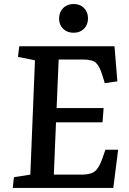

<svg xmlns="http://www.w3.org/2000/svg" viewBox="-20 -929 638 949"><path d="M272 -836.9Q272 -868.7 292 -888.9Q312 -909.2 344.2 -909.2Q375.5 -909.2 395.3 -889.4Q415 -869.6 415 -837.9Q415 -807.1 395.3 -787.1Q375.5 -767.1 344.2 -767.1Q312 -767.1 292 -786.6Q272 -806.2 272 -836.9ZM152.8 -630.9 68.8 -647.9 75.2 -700.2H545.9L560.1 -526.9L498 -518.1L486.8 -554.2Q472.7 -601.6 454.6 -618.2Q436.5 -634.8 391.1 -634.8H270L259.8 -395H492.2L486.8 -324.2H256.8L246.1 -65.9H383.8Q428.7 -65.9 449.5 -82.8Q470.2 -99.6 486.8 -147.9L501 -189H564L540 0H43L48.8 -53.2L129.9 -65.9Z"/></svg>

Font: Literata Book SemiBold
Style: Italic
Weight: 600
Italic angle: -3°
Designer: Latin by Veronika Burian and Jose Scaglione. Greek by Irene Vlachou. Cyrillic by Vera Evstafieva
Foundry: TypeTogether
Version: Version 1.003;PS 001.003;hotconv 1.0.88;makeotf.lib2.5.64775